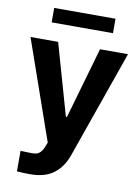

<svg xmlns="http://www.w3.org/2000/svg" viewBox="-98 -772 757 1036"><g transform="rotate(10 281.0 -254.0)"><path d="M68.4 196.3V84Q105.5 85.9 127 85.9Q144 85.9 155.5 83Q167 80.1 177.5 69.3Q188 58.6 196.3 37.1L205.1 14.6L14.6 -530.3H166L277.3 -139.6H283.2L395.5 -530.3H548.8L341.8 58.6Q317.9 126.5 270 162.8Q222.2 199.2 141.6 199.2Q96.2 199.2 68.4 196.3ZM449.2 -627.9H113.3V-707H449.2Z"/></g></svg>

Font: Pretendard Std
Style: Bold
Weight: 700
Designer: Base glyphs from Inter by Rasmus Andersson; Hangeul glyphs from Noto Sans CJK(Source Han Sans) by Jang Soo-young and Kan
Foundry: Kil Hyung-jin
Version: Version 1.309